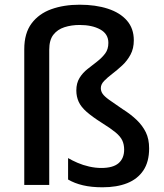

<svg xmlns="http://www.w3.org/2000/svg" viewBox="-20 -785 695 815"><path d="M548 -614Q548 -579 534 -553Q520 -527 499 -507.5Q478 -488 457 -472Q436 -456 422 -441.5Q408 -427 408 -411Q408 -398 415.5 -387Q423 -376 443 -361.5Q463 -347 500 -322Q535 -300 560 -276Q585 -252 599 -223.5Q613 -195 613 -155Q613 -98 588.5 -61.5Q564 -25 520 -7.5Q476 10 415 10Q368 10 332 1.5Q296 -7 269 -23V-114Q286 -104 309 -94Q332 -84 358.5 -78Q385 -72 410 -72Q460 -72 483.5 -92.5Q507 -113 507 -150Q507 -172 499 -189Q491 -206 470.5 -223Q450 -240 413 -263Q372 -289 348 -310Q324 -331 314 -353Q304 -375 304 -401Q304 -432 317.5 -454Q331 -476 351.5 -492Q372 -508 392.5 -524Q413 -540 426.5 -558Q440 -576 440 -603Q440 -641 405.5 -660Q371 -679 318 -679Q283 -679 253.5 -669.5Q224 -660 206.5 -637.5Q189 -615 189 -574V0H83V-576Q83 -644 114 -685.5Q145 -727 198 -746Q251 -765 318 -765Q386 -765 438 -748Q490 -731 519 -697.5Q548 -664 548 -614Z"/></svg>

Font: Noto Sans Hebrew Medium
Style: Regular
Weight: 500
Designer: Monotype Design Team
Foundry: Monotype Imaging Inc.
Version: Version 2.003